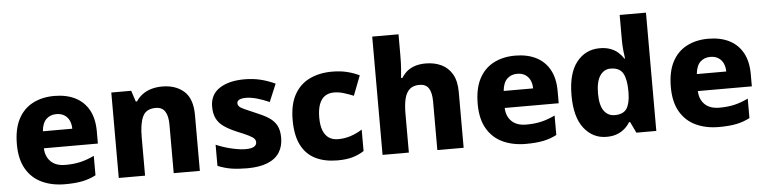

<svg xmlns="http://www.w3.org/2000/svg" viewBox="-46 -990 4897 1229"><g transform="rotate(-5 2402.5 -375.0)"><path d="M309 -559Q387 -559 443.5 -530.5Q500 -502 530.5 -446.5Q561 -391 561 -309V-231H214Q216 -177 249 -145Q282 -113 343 -113Q396 -113 439 -123Q482 -133 528 -155V-30Q488 -9 442 0.5Q396 10 329 10Q246 10 181.5 -20Q117 -50 80.5 -112.5Q44 -175 44 -271Q44 -369 77 -432.5Q110 -496 170 -527.5Q230 -559 309 -559ZM312 -442Q273 -442 247.5 -417.5Q222 -393 217 -340H406Q406 -369 395.5 -392Q385 -415 364 -428.5Q343 -442 312 -442Z M1002 -559Q1089 -559 1142.5 -511.5Q1196 -464 1196 -358V0H1028V-311Q1028 -368 1009 -397Q990 -426 949 -426Q888 -426 866 -380.5Q844 -335 844 -250V0H675V-549H803L826 -478H834Q852 -505 877 -523Q902 -541 934 -550Q966 -559 1002 -559Z M1733 -166Q1733 -112 1708.5 -72.5Q1684 -33 1632 -11.5Q1580 10 1500 10Q1442 10 1398.5 3Q1355 -4 1311 -22V-158Q1359 -137 1411.5 -125Q1464 -113 1499 -113Q1537 -113 1554 -123Q1571 -133 1571 -151Q1571 -164 1562.5 -174Q1554 -184 1528.5 -197Q1503 -210 1453 -230Q1404 -251 1372.5 -273Q1341 -295 1325.5 -326Q1310 -357 1310 -402Q1310 -480 1370.5 -519.5Q1431 -559 1531 -559Q1584 -559 1631 -548Q1678 -537 1728 -514L1680 -400Q1640 -418 1601 -429Q1562 -440 1531 -440Q1503 -440 1488 -432.5Q1473 -425 1473 -410Q1473 -399 1481.5 -389.5Q1490 -380 1514.5 -369Q1539 -358 1586 -338Q1633 -319 1666 -298Q1699 -277 1716 -246Q1733 -215 1733 -166Z M2080 10Q1998 10 1938.5 -19.5Q1879 -49 1847.5 -111.5Q1816 -174 1816 -272Q1816 -372 1851.5 -435.5Q1887 -499 1950 -529Q2013 -559 2094 -559Q2148 -559 2191.5 -548Q2235 -537 2269 -520L2220 -393Q2185 -407 2155 -416Q2125 -425 2094 -425Q2060 -425 2036 -408.5Q2012 -392 1999.5 -358Q1987 -324 1987 -273Q1987 -222 2000 -189.5Q2013 -157 2037 -141Q2061 -125 2095 -125Q2139 -125 2177.5 -138Q2216 -151 2251 -173V-35Q2217 -13 2177 -1.5Q2137 10 2080 10Z M2539 -627Q2539 -577 2536 -537.5Q2533 -498 2531 -480H2540Q2558 -509 2581 -526Q2604 -543 2633 -551Q2662 -559 2695 -559Q2752 -559 2796 -538Q2840 -517 2865.5 -473Q2891 -429 2891 -358V0H2722V-311Q2722 -369 2703.5 -397.5Q2685 -426 2644 -426Q2604 -426 2581 -405.5Q2558 -385 2548.5 -346Q2539 -307 2539 -250V0H2370V-760H2539Z M3270 -559Q3348 -559 3404.5 -530.5Q3461 -502 3491.5 -446.5Q3522 -391 3522 -309V-231H3175Q3177 -177 3210 -145Q3243 -113 3304 -113Q3357 -113 3400 -123Q3443 -133 3489 -155V-30Q3449 -9 3403 0.5Q3357 10 3290 10Q3207 10 3142.5 -20Q3078 -50 3041.5 -112.5Q3005 -175 3005 -271Q3005 -369 3038 -432.5Q3071 -496 3131 -527.5Q3191 -559 3270 -559ZM3273 -442Q3234 -442 3208.5 -417.5Q3183 -393 3178 -340H3367Q3367 -369 3356.5 -392Q3346 -415 3325 -428.5Q3304 -442 3273 -442Z M3809 10Q3721 10 3664.5 -62Q3608 -134 3608 -274Q3608 -415 3665 -487Q3722 -559 3814 -559Q3852 -559 3881 -548.5Q3910 -538 3930.5 -520Q3951 -502 3966 -479H3970Q3967 -497 3963.5 -530.5Q3960 -564 3960 -597V-760H4129V0H4001L3967 -71H3960Q3947 -49 3926 -30.5Q3905 -12 3876.5 -1Q3848 10 3809 10ZM3873 -124Q3928 -124 3950 -157Q3972 -190 3973 -257V-272Q3973 -345 3951.5 -384Q3930 -423 3871 -423Q3829 -423 3803.5 -385Q3778 -347 3778 -271Q3778 -196 3803.5 -160Q3829 -124 3873 -124Z M4511 -559Q4589 -559 4645.5 -530.5Q4702 -502 4732.5 -446.5Q4763 -391 4763 -309V-231H4416Q4418 -177 4451 -145Q4484 -113 4545 -113Q4598 -113 4641 -123Q4684 -133 4730 -155V-30Q4690 -9 4644 0.5Q4598 10 4531 10Q4448 10 4383.5 -20Q4319 -50 4282.5 -112.5Q4246 -175 4246 -271Q4246 -369 4279 -432.5Q4312 -496 4372 -527.5Q4432 -559 4511 -559ZM4514 -442Q4475 -442 4449.5 -417.5Q4424 -393 4419 -340H4608Q4608 -369 4597.5 -392Q4587 -415 4566 -428.5Q4545 -442 4514 -442Z"/></g></svg>

Font: Noto Sans Thai ExtraBold
Style: Regular
Weight: 800
Version: Version 2.001